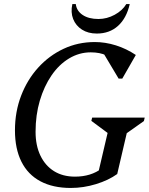

<svg xmlns="http://www.w3.org/2000/svg" viewBox="-20 -914 737 950"><path d="M330 16Q242 16 180 -17Q118 -50 86 -114Q54 -178 54 -269Q54 -361 84.5 -440.5Q115 -520 169 -579.5Q223 -639 294.5 -672.5Q366 -706 449 -706Q501 -706 553.5 -689.5Q606 -673 652 -642L585 -525H567L481 -669H563V-593Q538 -625 506 -640Q474 -655 429 -655Q372 -655 322 -625Q272 -595 235 -541Q198 -487 177 -416Q156 -345 156 -262Q156 -194 180 -144Q204 -94 247.5 -67Q291 -40 351 -40Q430 -40 484 -81L500 -54H465L521 -293L545 -232L432 -316L436 -332H696L692 -315L576 -233L616 -293L560 -53Q517 -22 455 -3Q393 16 330 16ZM459 -748Q416 -748 385.5 -767.5Q355 -787 342 -820Q329 -853 338 -894H355Q359 -860 389 -840Q419 -820 467 -820Q509 -820 547.5 -841Q586 -862 605 -894H622Q606 -824 564 -786Q522 -748 459 -748Z"/></svg>

Font: Platypi Light
Style: Italic
Weight: 300
Italic angle: -13°
Designer: David Sargent
Foundry: Bolt Cutter Type
Version: Version 1.200